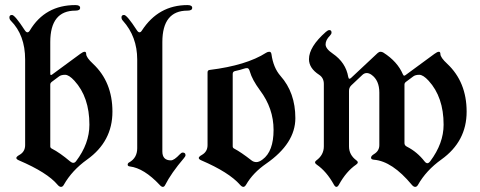

<svg xmlns="http://www.w3.org/2000/svg" viewBox="-20 -727 1893 757"><path d="M17.1 -658.7Q17.1 -668 27.3 -668Q38.6 -668 77.6 -607.9Q83 -599.6 88.1 -599.6Q93.3 -599.6 97.7 -606.9Q157.7 -707 277.3 -707Q295.9 -707 295.9 -696Q295.9 -685.1 277.3 -685.1Q178.2 -685.1 178.2 -561V-437.5Q178.2 -431.2 180.7 -431.2Q183.1 -431.2 185.5 -433.1L296.4 -514.6Q307.6 -522.9 313.7 -522.9Q319.8 -522.9 319.8 -514.2Q319.8 -500.5 346.7 -475.6Q423.3 -403.8 423.3 -286.6Q423.3 -169.4 323.7 -98.1Q263.7 -55.2 231.4 2Q227.1 9.8 220.5 9.8Q213.9 9.8 207 1.5Q166.5 -46.9 54.7 -94.7Q44.4 -99.1 44.4 -104.2Q44.4 -109.4 56.6 -116.2Q79.1 -128.9 79.1 -154.8V-492.2Q79.1 -588.9 22.5 -645.5Q17.1 -650.9 17.1 -658.7ZM178.2 -149.9Q178.2 -144 184.1 -141.1Q215.8 -125 256.8 -90.3Q263.2 -85 269 -85Q274.9 -85 279.8 -91.3Q332.5 -160.6 332.5 -235.4Q332.5 -344.2 273.4 -408.7Q252 -432.1 236.6 -432.1Q221.2 -432.1 212.9 -425.8L184.1 -404.3Q178.2 -399.9 178.2 -393.6Z M459 -658.7Q459 -668 469.2 -668Q480.5 -668 519.5 -607.9Q524.9 -599.6 530 -599.6Q535.2 -599.6 539.6 -606.9Q605 -707 719.2 -707Q737.8 -707 737.8 -696Q737.8 -685.1 719.2 -685.1Q620.1 -685.1 620.1 -561V-129.9Q620.1 -94.7 653.8 -94.7Q666.5 -94.7 689 -118.7Q695.3 -125.5 700.2 -125.5Q711.4 -125.5 711.4 -115.2Q711.4 -110.8 705.6 -104Q654.8 -44.4 630.9 2.9Q627.4 9.8 622.1 9.8Q616.7 9.8 610.4 2.9Q547.9 -64 491.7 -70.8Q483.4 -71.8 483.4 -77.6Q483.4 -83.5 488.8 -86.4Q521 -104 521 -142.6V-492.2Q521 -582.5 464.4 -645.5Q459 -650.9 459 -658.7Z M775.9 -116.2Q798.3 -128.9 798.3 -154.8V-441.4Q798.3 -450.2 806.2 -451.2Q951.7 -469.2 1029.3 -519Q1035.2 -522.9 1042 -522.9Q1048.8 -522.9 1050.3 -513.2Q1057.6 -460 1085.9 -427.7Q1144.5 -361.8 1144.5 -261.2Q1144.5 -161.6 1029.8 -82Q977.5 -45.9 950.7 0.5Q945.3 9.8 939.5 9.8Q933.6 9.8 926.3 1.5Q882.8 -47.9 773.9 -94.7Q763.7 -99.1 763.7 -104.2Q763.7 -109.4 775.9 -116.2ZM897.5 -149.9Q897.5 -144 903.3 -141.1Q929.7 -127.4 972.2 -94.2Q980.5 -87.9 991 -87.9Q1001.5 -87.9 1015.1 -98.1Q1058.6 -129.9 1058.6 -214.8Q1058.6 -299.8 1004.9 -371.1Q974.1 -413.1 965.3 -444.3Q961.4 -458.5 954.6 -458.5Q947.8 -458.5 941.4 -456.1Q929.2 -451.7 906.7 -446.8Q897.5 -444.8 897.5 -435.5Z M1198.2 -493.7Q1198.2 -542.5 1264.6 -601.1Q1272.9 -608.4 1278.3 -608.4Q1287.1 -608.4 1287.1 -598.6Q1287.1 -592.8 1280.8 -586.4Q1263.7 -569.3 1263.7 -552Q1263.7 -534.7 1292 -515.6Q1343.3 -480.5 1353 -423.8Q1354.5 -416.5 1357.4 -416.5Q1360.4 -416.5 1363.8 -419.4L1469.2 -518.1Q1474.6 -522.9 1480.5 -522.9Q1486.3 -522.9 1491.7 -519.5Q1546.9 -484.4 1568.4 -434.1Q1570.8 -428.7 1573.5 -428.7Q1576.2 -428.7 1578.6 -430.7L1692.9 -514.6Q1704.1 -522.9 1710.2 -522.9Q1716.3 -522.9 1716.3 -514.2Q1716.3 -500.5 1743.2 -475.6Q1819.8 -403.8 1819.8 -286.6Q1819.8 -169.4 1720.2 -98.1Q1660.2 -55.2 1627.9 2Q1623.5 9.8 1616.9 9.8Q1610.4 9.8 1603.5 1.5Q1526.4 -91.3 1454.6 -97.2Q1442.9 -98.1 1442.9 -105.2Q1442.9 -112.3 1454.1 -119.1Q1475.6 -131.8 1475.6 -154.8V-361.8Q1475.6 -410.2 1444.8 -432.1Q1435.1 -439 1425.8 -439Q1416.5 -439 1408.7 -431.6L1365.2 -390.6Q1356 -381.8 1356 -369.1V-149.9Q1356 -116.2 1385.3 -94.7Q1390.6 -90.8 1390.6 -86.7Q1390.6 -82.5 1384.3 -78.1Q1345.2 -51.3 1316.4 1Q1311.5 9.8 1306.4 9.8Q1301.3 9.8 1296.4 1Q1267.6 -51.3 1228.5 -78.1Q1222.2 -82.5 1222.2 -86.7Q1222.2 -90.8 1227.5 -94.7Q1256.8 -116.2 1256.8 -149.9V-396Q1256.8 -419.9 1238.3 -432.1Q1198.2 -458 1198.2 -493.7ZM1574.7 -162.6Q1574.7 -153.3 1585 -148.4Q1625 -127.9 1653.8 -90.8Q1659.7 -83.5 1665 -83.5Q1670.4 -83.5 1676.3 -91.3Q1729 -161.6 1729 -235.4Q1729 -344.2 1669.9 -408.7Q1648.4 -432.1 1633.1 -432.1Q1617.7 -432.1 1609.4 -425.8L1580.6 -404.3Q1574.7 -399.9 1574.7 -393.6Z"/></svg>

Font: UnifrakturMaguntia
Style: Book
Weight: 400
Designer: j. 'mach' wust, Gerrit Ansmann, Georg Duffner, based on a font by Peter Wiegel, original typeface by Carl Albert Fahrenw
Version: Version 2017-03-19